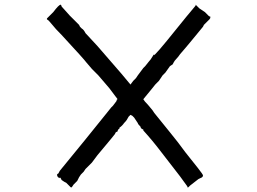

<svg xmlns="http://www.w3.org/2000/svg" viewBox="-20 -766 1095 817"><path d="M238.3 -746.1Q242.2 -742.2 242.2 -738.3L277.3 -699.2L289.1 -687.5L300.8 -675.8L316.4 -660.2L320.3 -652.3L324.2 -648.4L328.1 -644.5Q335.9 -640.6 343.8 -625L394.5 -570.3L496.1 -453.1L535.2 -406.2L546.9 -421.9L558.6 -433.6L566.4 -445.3L578.1 -460.9L589.8 -476.6L597.7 -484.4L613.3 -503.9Q621.1 -511.7 628.9 -525.4Q636.7 -539.1 636.7 -531.2Q656.2 -550.8 689.5 -591.8Q722.7 -632.8 773.4 -695.3L812.5 -742.2V-746.1L828.1 -730.5L851.6 -714.8L867.2 -699.2Q871.1 -695.3 875 -695.3V-691.4Q875 -687.5 871.1 -683.6L859.4 -671.9L847.7 -660.2L843.8 -652.3L789.1 -585.9L769.5 -562.5L746.1 -535.2Q738.3 -523.4 730.5 -515.6Q722.7 -507.8 718.8 -500L714.8 -492.2L703.1 -484.4L683.6 -457L671.9 -445.3Q671.9 -445.3 656.2 -421.9L648.4 -414.1L640.6 -406.2L625 -386.7L589.8 -343.8Q593.8 -335.9 609.4 -320.3L628.9 -296.9L636.7 -285.2Q668 -246.1 703.1 -203.1Q738.3 -160.2 769.5 -117.2Q800.8 -78.1 822.3 -50.8Q843.8 -23.4 843.8 -19.5Q843.8 -11.7 832 -7.8L824.2 -3.9L789.1 23.4L781.2 31.2H777.3V27.3L746.1 -15.6Q703.1 -70.3 666 -119.1Q628.9 -168 589.8 -210.9V-218.8V-214.8Q578.1 -218.8 578.1 -226.6Q566.4 -238.3 566.4 -242.2L550.8 -265.6L543 -273.4L535.2 -277.3L527.3 -269.5Q523.4 -261.7 519.5 -255.9Q515.6 -250 507.8 -242.2Q500 -230.5 488.3 -222.7V-218.8Q480.5 -214.8 480.5 -207L472.7 -203.1Q468.8 -195.3 468.8 -195.3L453.1 -175.8L433.6 -152.3L394.5 -105.5L371.1 -74.2L363.3 -66.4L343.8 -46.9L335.9 -35.2L324.2 -23.4L316.4 -11.7L308.6 3.9L293 19.5L285.2 31.2H281.2L261.7 11.7L253.9 7.8L242.2 0L238.3 -7.8L234.4 -11.7V-7.8Q222.7 -11.7 222.7 -23.4L226.6 -27.3Q226.6 -23.4 234.4 -39.1L339.8 -168L437.5 -289.1L453.1 -308.6L460.9 -316.4L472.7 -332Q476.6 -335.9 476.6 -339.8Q476.6 -343.8 480.5 -343.8L445.3 -390.6L398.4 -445.3L371.1 -472.7L347.7 -500Q339.8 -511.7 242.2 -617.2Q214.8 -644.5 201.2 -662.1Q187.5 -679.7 179.7 -683.6V-687.5L207 -714.8Q230.5 -746.1 238.3 -746.1Z"/></svg>

Font: 和音 by 宁静之雨，公众号njzyshare
Style: Regular
Weight: 400
Designer: Steve Matteson
Foundry: Ascender Corporation
Version: Version 6.00;June 8, 2018;FontCreator 11.0.0.2388 32-bit